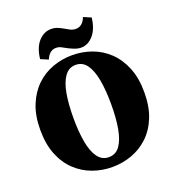

<svg xmlns="http://www.w3.org/2000/svg" viewBox="-155 -978 1010 1117"><g transform="rotate(-20 350.0 -419.5)"><path d="M350 20Q287 20 229 -1Q171 -22 125.5 -65Q80 -108 54 -173Q28 -238 28 -326Q28 -414 54.5 -479Q81 -544 126 -587Q171 -630 229 -651Q287 -672 350 -672Q413 -672 471 -651Q529 -630 574 -587Q619 -544 645.5 -479Q672 -414 672 -326Q672 -238 646 -173Q620 -108 574.5 -65Q529 -22 471 -1Q413 20 350 20ZM350 -41Q393 -41 418.5 -76.5Q444 -112 455.5 -176Q467 -240 467 -326Q467 -412 455.5 -476Q444 -540 418.5 -576Q393 -612 350 -612Q308 -612 282 -576Q256 -540 244.5 -476Q233 -412 233 -326Q233 -240 244.5 -176Q256 -112 282 -76.5Q308 -41 350 -41ZM168 -714Q176 -784 209.5 -820.5Q243 -857 287 -857Q309 -857 327 -849.5Q345 -842 360 -833Q375 -824 390.5 -816Q406 -808 424 -808Q467 -808 486 -859L533 -839Q525 -770 492 -732.5Q459 -695 417 -695Q397 -695 377.5 -702.5Q358 -710 342 -718Q326 -726 310.5 -735Q295 -744 276 -744Q255 -744 239.5 -730.5Q224 -717 215 -694Z"/></g></svg>

Font: Source Serif 4 Black
Style: Regular
Weight: 900
Designer: Frank Grießhammer
Foundry: Adobe
Version: Version 4.005;hotconv 1.1.0;makeotfexe 2.6.0